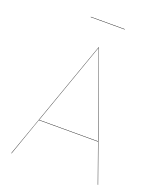

<svg xmlns="http://www.w3.org/2000/svg" viewBox="-149 -913 853 1009"><g transform="rotate(20 278.0 -408.5)"><path d="M443 -213H112L37 0H35L276 -680H278L521 0H519ZM442 -215 277 -678 113 -215ZM183 -815V-817H373V-815Z"/></g></svg>

Font: FiraGO Two
Style: Regular
Weight: 100
Designer: bBox Type
Foundry: bBox Type GmbH
Version: Version 1.001